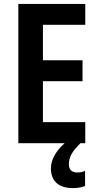

<svg xmlns="http://www.w3.org/2000/svg" viewBox="-20 -734 504 984"><path d="M417 0H74V-714H417V-607H200V-425H403V-318H200V-108H417ZM333 107Q333 150 376 150Q389 150 399 147.5Q409 145 416 142V219Q405 224 389 227Q373 230 353 230Q298 230 269.5 203.5Q241 177 241 129Q241 92 264 54.5Q287 17 331 -16L392 0Q359 33 346 57Q333 81 333 107Z"/></svg>

Font: Noto Sans Bengali Condensed SemiBold
Style: Regular
Weight: 600
Width: 3
Designer: Joana Ranito - Universal Thirst; Jelle Bosma - Monotype Design Team
Foundry: Universal Thirst ehf.
Version: Version 3.000; ttfautohint (v1.8.4.7-5d5b)